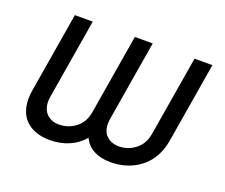

<svg xmlns="http://www.w3.org/2000/svg" viewBox="-96 -690 991 846"><g transform="rotate(20 399.0 -267.5)"><path d="M59.7 -170.5 122.2 -545.5H206L143.5 -170.5Q139.2 -145.2 144 -125.2Q148.8 -105.1 160 -93Q171.2 -81 186.3 -74.6Q201.3 -68.2 218.8 -68.2Q263.5 -68.2 298.1 -94.6Q332.7 -121.1 340.9 -170.5L403.4 -545.5H487.2L424.7 -170.5Q416.5 -120.4 438.9 -94.3Q461.3 -68.2 502.8 -68.2Q543.7 -68.2 578.1 -94.8Q612.6 -121.4 620.7 -170.5L683.2 -545.5H767L704.5 -170.5Q690 -83.1 631.2 -36.6Q572.4 9.9 490.1 9.9Q444.6 9.9 411.9 -7.3Q379.3 -24.5 363.6 -58.2Q335.2 -24.5 294.4 -7.3Q253.6 9.9 206 9.9Q167.6 9.9 137.6 -1.4Q107.6 -12.8 87.5 -34.8Q67.5 -56.8 59.8 -91.4Q52.2 -126.1 59.7 -170.5Z"/></g></svg>

Font: Karasuma Gothic
Style: Italic
Weight: 400
Italic angle: -9.39999°
Designer: Rasmus Andersson / Ryoko Nishizuka
Foundry: Genbu
Version: Version 1.00